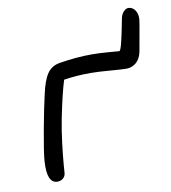

<svg xmlns="http://www.w3.org/2000/svg" viewBox="-70 -658 621 698"><g transform="rotate(-10 241.0 -308.5)"><path d="M86.9 -20Q47.4 -20 53.2 -102.1Q55.2 -132.3 70.3 -214.6Q85.4 -296.9 96.2 -341.8Q106.9 -391.6 123.3 -415.3Q139.6 -439 169.9 -443.8Q232.9 -454.1 289.1 -454.1Q315.9 -454.1 352.3 -451.2Q388.7 -448.2 390.1 -448.2Q392.6 -448.2 396 -456.8Q399.4 -465.3 403.3 -482.4Q407.2 -499.5 409.9 -511.7Q412.6 -523.9 416.5 -544.4Q420.4 -564.9 420.9 -566.9Q424.3 -580.6 432.9 -588.9Q441.4 -597.2 449.2 -597.2Q464.8 -597.2 474.4 -583Q483.9 -568.8 481.9 -547.9Q480.5 -536.1 471.9 -489Q463.4 -441.9 461.9 -433.1Q456.5 -407.2 440.7 -394Q424.8 -380.9 404.8 -380.9Q389.6 -380.9 345 -384.5Q300.3 -388.2 272.9 -388.2Q220.7 -388.2 174.8 -380.9Q160.6 -336.9 142.1 -246.1Q133.3 -201.7 127.7 -155Q122.1 -108.4 119.6 -77.4Q117.2 -46.4 117.2 -44.9Q115.2 -32.7 106.7 -26.4Q98.1 -20 86.9 -20Z"/></g></svg>

Font: Shantell Sans Irregular
Style: Italic
Weight: 300
Italic angle: -11.31°
Designer: Stephen Nixon, Anya Danilova, Shantell Martin
Foundry: Arrow Type
Version: Version 1.006;[9816181b4]